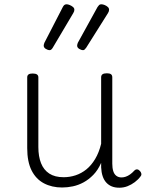

<svg xmlns="http://www.w3.org/2000/svg" viewBox="-20 -857 686 896"><path d="M270 18Q222 18 185 -1.5Q148 -21 127.5 -61.5Q107 -102 107 -166V-496Q107 -505 113 -509.5Q119 -514 132 -514Q146 -514 152.5 -509.5Q159 -505 159 -496V-171Q159 -127 171.5 -95.5Q184 -64 210 -47Q236 -30 277 -30Q306 -30 333 -39Q360 -48 383 -66.5Q406 -85 424 -115Q442 -145 452 -186V-496Q452 -506 458.5 -510.5Q465 -515 479 -515Q492 -515 498 -510.5Q504 -506 504 -496V-93Q504 -73 508.5 -58.5Q513 -44 523 -36.5Q533 -29 547 -29Q557 -29 567 -32.5Q577 -36 587 -43Q597 -50 607 -61Q613 -67 620 -66.5Q627 -66 633 -59Q638 -54 639.5 -47Q641 -40 636 -34Q625 -19 609 -7Q593 5 575 12Q557 19 537 19Q517 19 502 13Q487 7 476 -5Q465 -17 459 -35Q453 -53 452 -76V-97Q437 -63 415.5 -41Q394 -19 370 -6Q346 7 320.5 12.5Q295 18 270 18ZM212 -623Q203 -623 193.5 -629Q184 -635 184 -644Q184 -646 184.5 -648.5Q185 -651 187 -657L273 -824Q276 -830 280 -833.5Q284 -837 291 -837Q297 -837 305.5 -833.5Q314 -830 320.5 -824.5Q327 -819 327 -812Q327 -808 326 -804.5Q325 -801 322 -796L226 -634Q223 -629 219.5 -626Q216 -623 212 -623ZM368 -623Q359 -623 349.5 -629Q340 -635 340 -644Q340 -646 340.5 -648.5Q341 -651 343 -657L435 -824Q439 -830 442.5 -833.5Q446 -837 453 -837Q460 -837 468.5 -833.5Q477 -830 483 -824.5Q489 -819 489 -812Q489 -808 488 -804.5Q487 -801 484 -796L382 -634Q378 -629 375 -626Q372 -623 368 -623Z"/></svg>

Font: Playwrite BE WAL ExtraLight
Style: Regular
Weight: 250
Version: Version 1.002